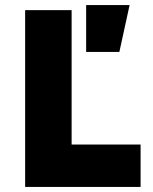

<svg xmlns="http://www.w3.org/2000/svg" viewBox="-20 -740 606 760"><path d="M79.5 0V-700H263.5V-168H536.5V0ZM321 -534.5V-720H493L452.5 -534.5Z"/></svg>

Font: Geologica Roman ExtraBold
Style: Regular
Weight: 800
Designer: Sindre Bremnes, Frode Helland
Foundry: Monokrom Skriftforlag AS
Version: Version 1.010;gftools[0.9.28]